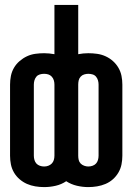

<svg xmlns="http://www.w3.org/2000/svg" viewBox="-20 -755 540 783"><path d="M340 -76Q332 -76 323.5 -79Q315 -82 309 -88Q303 -94 301 -102.5Q299 -111 299 -120V-410Q299 -419 301 -427.5Q303 -436 309 -442.5Q315 -449 323.5 -451.5Q332 -454 340 -454Q349 -454 357.5 -451.5Q366 -449 371.5 -442.5Q377 -436 379.5 -427.5Q382 -419 382 -410V-120Q382 -111 379.5 -102.5Q377 -94 371.5 -88Q366 -82 357.5 -79Q349 -76 340 -76ZM160 -76Q151 -76 142.5 -79Q134 -82 128.5 -88Q123 -94 120.5 -102.5Q118 -111 118 -120V-410Q118 -419 120.5 -427.5Q123 -436 128.5 -442.5Q134 -449 142.5 -451.5Q151 -454 160 -454Q169 -454 177 -451.5Q185 -449 191 -442.5Q197 -436 199.5 -427.5Q202 -419 202 -410V-120Q202 -111 199.5 -102.5Q197 -94 191 -88Q185 -82 177 -79Q169 -76 160 -76ZM160 8Q184 8 207.5 2.5Q231 -3 250 -16Q270 -3 293.5 2.5Q317 8 340 8Q358 8 376 5Q394 2 410.5 -5Q427 -12 440.5 -24Q454 -36 463 -51.5Q472 -67 475.5 -84.5Q479 -102 479 -120V-410Q479 -428 475.5 -445.5Q472 -463 463 -478.5Q454 -494 440.5 -506Q427 -518 410.5 -525.5Q394 -533 376 -535.5Q358 -538 340 -538Q330 -538 319.5 -537Q309 -536 299 -534V-735H202V-534Q191 -536 180.5 -537Q170 -538 160 -538Q142 -538 124 -535.5Q106 -533 90 -525.5Q74 -518 60 -506Q46 -494 37 -478.5Q28 -463 24.5 -445.5Q21 -428 21 -410V-120Q21 -102 24.5 -84.5Q28 -67 37 -51.5Q46 -36 60 -24Q74 -12 90 -5Q106 2 124 5Q142 8 160 8Z"/></svg>

Font: Iosevka SS09
Style: Bold
Weight: 700
Monospace: yes
Designer: Belleve Invis
Foundry: Belleve Invis
Version: Version 5.2.1; ttfautohint (v1.8.3)